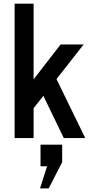

<svg xmlns="http://www.w3.org/2000/svg" viewBox="-20 -760 492 1057"><path d="M200.2 277.3 239.3 155.3H203.1V36.6H322.3V132.8L248 277.3ZM60.5 0V-739.7H165V-323.2L313.5 -515.1H440.4L291 -324.7L449.2 0H331.1L218.8 -232.4L165 -164.6V0Z"/></svg>

Font: News Cycle
Style: Bold
Weight: 700
Version: Version 0.5.1